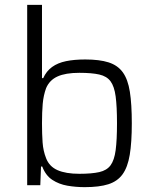

<svg xmlns="http://www.w3.org/2000/svg" viewBox="-20 -763 633 791"><path d="M329 8Q292 8 257.5 2Q223 -4 195.5 -22Q168 -40 154 -77H149L146 0H92V-743H153V-441H158Q171 -470 194.5 -487Q218 -504 252 -511Q286 -518 331 -518Q390 -518 427.5 -506Q465 -494 486 -465Q507 -436 515 -385Q523 -334 523 -255Q523 -176 514.5 -125Q506 -74 485 -45Q464 -16 426.5 -4Q389 8 329 8ZM307 -47Q358 -47 389 -54Q420 -61 435.5 -82Q451 -103 456.5 -144.5Q462 -186 462 -255Q462 -324 456.5 -365.5Q451 -407 435.5 -428Q420 -449 389 -456Q358 -463 307 -463Q250 -463 217 -448Q184 -433 170 -400Q159 -370 156 -335.5Q153 -301 153 -255Q153 -211 155.5 -176Q158 -141 170 -111Q183 -77 217 -62Q251 -47 307 -47Z"/></svg>

Font: Saira Thin Light
Style: Regular
Weight: 300
Version: Version 1.101